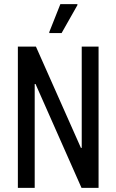

<svg xmlns="http://www.w3.org/2000/svg" viewBox="-20 -915 566 935"><path d="M67 0V-688H155L374 -195H378V-688H460V0H377L153 -506H149V0ZM220 -754V-759L274 -895H357V-890L280 -754Z"/></svg>

Font: Saira Condensed Medium
Style: Regular
Weight: 500
Width: 3
Designer: Hector Gatti with collaboration of the Omnibus-Type team
Foundry: Omnibus-Type
Version: Version 1.101